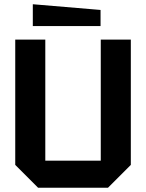

<svg xmlns="http://www.w3.org/2000/svg" viewBox="-20 -887 690 907"><path d="M52 -108V-700H194V-128H456V-700H598V-108L490 0H160ZM455 -764H135V-867L455 -840Z"/></svg>

Font: Tektur SemiBold
Style: Regular
Weight: 600
Designer: Adam Jagosz
Foundry: Adam Jagosz
Version: Version 1.005;gftools[0.9.30]